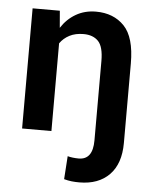

<svg xmlns="http://www.w3.org/2000/svg" viewBox="-53 -583 671 841"><g transform="rotate(5 282.0 -162.5)"><path d="M506.8 24.4Q506.8 115.7 459 164.6Q411.1 213.4 327.1 213.4Q309.1 213.4 293.5 211.7Q277.8 210 259.8 205.1L266.6 103.5Q276.9 106.4 290 107.9Q303.2 109.4 315.4 109.4Q377.4 109.4 377.4 24.4V-324.7Q377.4 -387.2 354.5 -411.4Q331.5 -435.5 289.6 -435.5Q253.9 -435.5 228 -422.1Q202.1 -408.7 186 -385.7V0H57.1V-528.3H176.8L183.1 -453.6Q208.5 -493.2 247.3 -515.6Q286.1 -538.1 335.4 -538.1Q412.6 -538.1 459.7 -489.3Q506.8 -440.4 506.8 -325.2Z"/></g></svg>

Font: Vazirmatn RD FD SemiBold
Style: Regular
Weight: 600
Designer: Saber Rastikerdar
Foundry: Saber Rastikerdar
Version: Version 33.003